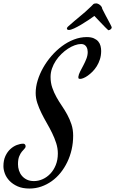

<svg xmlns="http://www.w3.org/2000/svg" viewBox="-117 -983 665 1108"><path d="M351.1 -729Q334 -729 314.5 -721.9Q294.9 -714.8 275.4 -702.1Q255.9 -689.5 237.5 -671.6Q219.2 -653.8 205.3 -632.8Q191.4 -611.8 183.1 -587.9Q174.8 -564 174.8 -539.1Q174.8 -505.4 184.6 -477.1Q194.3 -448.7 208.7 -422.9Q223.1 -397 240 -372.3Q256.8 -347.7 271.2 -321.3Q285.6 -294.9 295.4 -265.1Q305.2 -235.4 305.2 -200.2Q305.2 -158.7 296.4 -120.1Q287.6 -81.5 271.2 -47.6Q254.9 -13.7 232.2 14.4Q209.5 42.5 181.4 62.5Q153.3 82.5 120.8 93.8Q88.4 105 53.2 105Q12.7 105 -15.6 92.3Q-43.9 79.6 -62.3 60.3Q-80.6 41 -88.9 18.6Q-97.2 -3.9 -97.2 -23.9Q-97.2 -58.1 -85.7 -82.8Q-74.2 -107.4 -56.9 -123Q-39.6 -138.7 -19.8 -146.2Q0 -153.8 17.1 -153.8Q23.9 -153.8 27.3 -149.2Q30.8 -144.5 30.8 -139.2Q30.8 -130.9 23.9 -124.3Q17.1 -117.7 8.8 -107.4Q0.5 -97.2 -6.3 -80.3Q-13.2 -63.5 -13.2 -35.2Q-13.2 -17.1 -7.6 0.5Q-2 18.1 9.5 31.7Q21 45.4 38.3 53.7Q55.7 62 79.1 62Q104.5 62 129.2 51Q153.8 40 173.3 19.5Q192.9 -1 204.8 -30.5Q216.8 -60.1 216.8 -97.2Q216.8 -127.4 207.3 -157Q197.8 -186.5 183.6 -215.6Q169.4 -244.6 152.8 -273.2Q136.2 -301.8 122.1 -330.6Q107.9 -359.4 98.4 -388.2Q88.9 -417 88.9 -446.8Q88.9 -481.4 100.3 -518.8Q111.8 -556.2 131.8 -591.8Q151.9 -627.4 179.7 -659.7Q207.5 -691.9 240.2 -716.3Q272.9 -740.7 309.6 -754.9Q346.2 -769 383.8 -769Q408.2 -769 424.3 -762Q440.4 -754.9 450 -743.7Q459.5 -732.4 463.1 -718Q466.8 -703.6 466.8 -689Q466.8 -663.1 459.7 -640.9Q452.6 -618.7 441.4 -600.8Q430.2 -583 416.5 -569.3Q402.8 -555.7 389.6 -546.4Q376.5 -537.1 365 -532.5Q353.5 -527.8 347.2 -527.8Q340.3 -527.8 337.6 -529.3Q335 -530.8 335 -539.1Q336.9 -553.7 345.7 -570.8Q354.5 -587.9 364.3 -606.2Q374 -624.5 381.6 -644Q389.2 -663.6 389.2 -683.1Q389.2 -689.9 387.5 -698Q385.7 -706.1 381.6 -712.9Q377.4 -719.7 370.1 -724.4Q362.8 -729 351.1 -729ZM526.9 -828.1Q526.9 -827.1 527.3 -826.7Q527.8 -826.2 527.8 -825.2Q527.8 -818.8 521.7 -814Q515.6 -809.1 510.7 -809.1Q509.8 -809.1 510 -808.3Q510.3 -807.6 508.8 -808.3Q507.3 -809.1 503.2 -813Q499 -816.9 490 -825.9Q481 -835 466.1 -850.6Q451.2 -866.2 427.7 -891.1Q413.6 -880.9 392.8 -866.9Q372.1 -853 350.6 -840.3Q329.1 -827.6 310.1 -818.8Q291 -810.1 280.8 -810.1Q274.9 -810.1 272 -812.5Q269 -814.9 269 -818.4Q269 -823.2 274.9 -829.1Q294.9 -847.2 311.8 -861.3Q328.6 -875.5 344.5 -888.7Q360.4 -901.9 376 -915.3Q391.6 -928.7 409.2 -946.3Q416 -953.1 420.9 -958.3Q425.8 -963.4 438 -963.4Q442.4 -963.4 448 -961.2Q453.6 -959 459 -954.8Q464.4 -950.7 468.3 -945.1Q472.2 -939.5 473.1 -932.1Q483.9 -910.2 492.7 -893.8Q501.5 -877.4 508.1 -865Q514.6 -852.5 519.3 -843.8Q523.9 -835 526.9 -828.1Z"/></svg>

Font: Mervale Script
Style: Regular
Weight: 400
Designer: Astigmatic (AOETI)
Foundry: Astigmatic (AOETI)
Version: Version 1.000